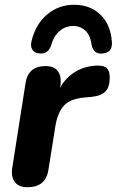

<svg xmlns="http://www.w3.org/2000/svg" viewBox="-20 -776 489 805"><path d="M95 9Q58 9 41.5 -13.5Q25 -36 32 -76L87 -427Q98 -499 171 -499Q207 -499 223 -477Q239 -455 233 -415L231 -407Q255 -450 295 -474.5Q335 -499 386 -501Q416 -502 428 -490Q440 -478 440 -452Q440 -411 422 -392.5Q404 -374 365 -370L332 -367Q272 -361 246.5 -331.5Q221 -302 212 -246L183 -64Q172 9 95 9ZM145 -552Q125 -553 115.5 -568Q106 -583 113 -607Q131 -677 179 -716.5Q227 -756 291 -756Q358 -756 401 -714.5Q444 -673 449 -601Q453 -557 413 -552Q372 -546 364 -589Q359 -627 338.5 -647Q318 -667 286 -667Q255 -667 230.5 -646.5Q206 -626 195 -588Q183 -548 145 -552Z"/></svg>

Font: Nunito ExtraBold
Style: Italic
Weight: 800
Italic angle: -9°
Designer: Vernon Adams
Foundry: Vernon Adams
Version: Version 3.601; ttfautohint (v1.8.2.53-6de2)